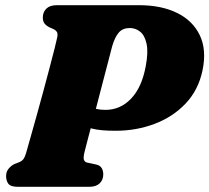

<svg xmlns="http://www.w3.org/2000/svg" viewBox="-20 -720 807 740"><path d="M760.5 -448.5Q744.5 -372.5 695.2 -320.8Q646 -269 575.5 -242.5Q505 -216 426 -216Q397 -216 374 -218Q351 -220 329.5 -225.5Q322.5 -198.5 316.5 -176Q310.5 -153.5 306.5 -137Q300.5 -114 303.2 -105Q306 -96 315 -93.5L352.5 -85.5Q366 -82 372 -72Q378 -62 378 -48Q378 -26.5 364 -13.2Q350 0 324 0H49.5Q21 0 12.2 -11.8Q3.5 -23.5 3.5 -41.5Q3.5 -58.5 13.5 -70.2Q23.5 -82 36 -88L55.5 -95.5Q66 -100.5 71 -107.8Q76 -115 80.5 -130Q87 -153 98 -191.8Q109 -230.5 122 -277.2Q135 -324 148 -372Q161 -420 172.2 -462.8Q183.5 -505.5 191.2 -536.2Q199 -567 201 -578Q203 -591 199.2 -597Q195.5 -603 188 -607L170 -615Q157.5 -621.5 151.2 -630Q145 -638.5 145 -652Q145 -673.5 158.8 -686.8Q172.5 -700 198.5 -700H516Q602 -700 662.8 -670Q723.5 -640 750.2 -583.8Q777 -527.5 760.5 -448.5ZM412 -540.5Q410 -533 400.5 -496.2Q391 -459.5 377.2 -407Q363.5 -354.5 349.5 -300.5Q366.5 -296.5 386 -296.5Q444 -296.5 485.2 -339.8Q526.5 -383 541.5 -464Q552 -518.5 545 -551Q538 -583.5 520.2 -597.8Q502.5 -612 480.5 -612Q453 -612 437.8 -594.5Q422.5 -577 412 -540.5Z"/></svg>

Font: Fraunces 9pt Soft Black
Style: Italic
Weight: 900
Italic angle: -16°
Version: Version 1.000;[b76b70a41]